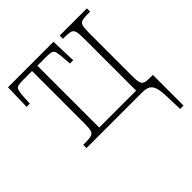

<svg xmlns="http://www.w3.org/2000/svg" viewBox="-197 -686 1045 1045"><g transform="rotate(-45 326.0 -163.0)"><path d="M597 116Q596 70 588.5 44.5Q581 19 564 9.5Q547 0 515 0H89V-25H110Q138 -25 152.5 -30Q167 -35 171.5 -50.5Q176 -66 176 -99V-506H102Q78 -506 66 -502Q54 -498 50 -482Q46 -466 44 -432L42 -389H17L21 -536H371L376 -389H351L347 -436Q345 -468 341 -483Q337 -498 325 -502Q313 -506 289 -506H217V-30H501V-438Q501 -471 496 -487Q491 -503 476 -507Q461 -511 432 -511H419V-536H628V-511H612Q582 -511 567 -507Q552 -503 547 -487.5Q542 -472 542 -438V-99Q542 -67 546.5 -51.5Q551 -36 563.5 -31Q576 -26 600 -26H626V210H600Z"/></g></svg>

Font: Noto Serif Condensed ExtraLight
Style: Regular
Weight: 200
Width: 3
Designer: Monotype Design Team
Foundry: Monotype Imaging Inc.
Version: Version 2.013; ttfautohint (v1.8.4.7-5d5b)